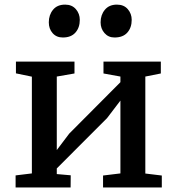

<svg xmlns="http://www.w3.org/2000/svg" viewBox="-20 -827 781 847"><path d="M48.8 0ZM120.6 -62V-488.8L50.3 -503.4V-555.2H308.6V-502.9L230.5 -489.3V-165L285.6 -237.8L511.2 -464.4V-489.3L436.5 -502.9V-555.2H689.5V-502.9L621.1 -489.3V-61.5L693.8 -52.7V0H434.6V-52.7L511.2 -62V-383.3L452.1 -305.7L230.5 -84V-59.1L292 -53.7L291.5 0H48.8V-53.2ZM267.1 -806.6H267.6Q297.4 -806.6 314.7 -786.6Q332 -766.6 332 -739.3Q332 -705.1 312.7 -683.3Q293.5 -661.6 257.3 -661.6H256.8Q229 -661.6 212.2 -680.7Q195.3 -699.7 195.3 -728.5Q195.3 -761.2 213.9 -783.9Q232.4 -806.6 267.1 -806.6ZM495.6 -806.6H496.1Q526.4 -806.6 543.7 -786.6Q561 -766.6 561 -739.3Q561 -705.1 541.7 -683.3Q522.5 -661.6 485.4 -661.6H484.9Q458 -661.6 440.9 -681.2Q423.8 -700.7 423.8 -728.5Q423.8 -761.2 442.6 -783.9Q461.4 -806.6 495.6 -806.6Z"/></svg>

Font: Merriweather
Style: Regular
Weight: 400
Designer: Eben Sorkin
Foundry: Eben Sorkin
Version: Version 1.584; ttfautohint (v1.6)